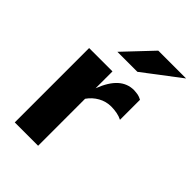

<svg xmlns="http://www.w3.org/2000/svg" viewBox="-218 -844 942 942"><g transform="rotate(45 252.5 -373.5)"><path d="M63 0V-516H225V-399Q250 -464 284.5 -495Q319 -526 365 -526Q382 -525 393 -523Q404 -521 419 -513V-374Q404 -382 384 -386Q364 -390 343 -390Q307 -390 276 -372.5Q245 -355 225 -326V0ZM174 -601 312 -747H505L313 -601Z"/></g></svg>

Font: Red Hat Text VF
Style: Regular
Weight: 400
Designer: Pentagram, MCKL
Foundry: Pentagram, MCKL
Version: Version 1.023